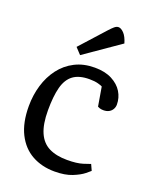

<svg xmlns="http://www.w3.org/2000/svg" viewBox="-137 -796 712 884"><g transform="rotate(20 219.5 -354.0)"><path d="M238.7 8.8Q176.5 8.8 128.1 -17.9Q79.7 -44.7 52.3 -98.9Q24.9 -153.2 24.9 -233.8Q24.9 -287.5 39.4 -336.4Q53.9 -385.3 82.7 -423.2Q111.5 -461.2 153.8 -482.7Q196 -504.3 250.6 -504.3Q301.3 -504.3 335.3 -486.4Q369.4 -468.6 386.6 -440.4Q403.8 -412.1 403.8 -378.8Q403.8 -366.5 397.8 -356Q391.8 -345.4 380.8 -339.4Q369.7 -333.3 353.8 -333.3Q343 -333.3 335.6 -335.9Q328.2 -338.5 325.4 -340.3L309.7 -433.4Q305.7 -436.3 288.6 -441Q271.5 -445.8 245.7 -445.8Q195.1 -445.8 166.4 -424.4Q137.7 -403 126.1 -358.9Q114.5 -314.7 114.5 -245.9Q114.5 -178.2 132.5 -137.3Q150.4 -96.5 186.2 -78.7Q222 -60.9 275.3 -60.9Q322.3 -60.9 351.6 -70.1Q380.9 -79.3 385.9 -81.6L399.2 -52.4Q396.2 -49.4 377.6 -34.3Q359 -19.2 324.5 -5.2Q289.9 8.8 238.7 8.8ZM166.5 -535 138.4 -565.2 247.2 -685.8Q259.8 -699.8 269.7 -708.2Q279.6 -716.6 289.2 -716.7Q301.7 -716.9 316.3 -701.8Q330.8 -686.6 340 -655.1Z"/></g></svg>

Font: Faustina Light
Style: Regular
Weight: 300
Designer: Alfonso Garcia
Foundry: http://www.omnibus-type.com
Version: Version 1.200